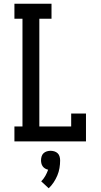

<svg xmlns="http://www.w3.org/2000/svg" viewBox="-20 -755 540 1025"><path d="M57 0V-80H100V-655H57V-735H255V-655H190V-80H360V-149H439V0ZM240 250 200 213Q213 200 222 184Q231 168 237 151Q228 149 220.5 144.5Q213 140 208 133Q203 126 201 117.5Q199 109 199 101Q199 91 202 80.5Q205 70 212.5 63Q220 56 230 53Q240 50 250 50Q260 50 270 53Q280 56 287.5 63Q295 70 298 80.5Q301 91 301 101Q301 122 297.5 142.5Q294 163 286 182Q278 201 266.5 218.5Q255 236 240 250Z"/></svg>

Font: Iosevka Curly Slab Medium
Style: Regular
Weight: 500
Monospace: yes
Designer: Belleve Invis
Foundry: Belleve Invis
Version: Version 22.1.2; ttfautohint (v1.8.4)